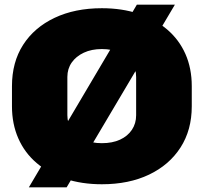

<svg xmlns="http://www.w3.org/2000/svg" viewBox="-20 -774 868 818"><path d="M414 11Q328 11 257.5 -12.5Q187 -36 136 -79.5Q85 -123 58 -184.5Q31 -246 31 -321V-407Q31 -509 78.5 -583Q126 -657 212.5 -698Q299 -739 414 -739Q500 -739 570.5 -715.5Q641 -692 692 -648.5Q743 -605 770 -544Q797 -483 797 -407V-321Q797 -220 749 -145.5Q701 -71 615 -30Q529 11 414 11ZM414 -164Q459 -164 491.5 -179Q524 -194 542 -221Q560 -248 560 -283V-446Q560 -481 542 -507.5Q524 -534 491 -549.5Q458 -565 414 -565Q370 -565 337 -549.5Q304 -534 285.5 -507.5Q267 -481 267 -446V-283Q267 -248 285.5 -221Q304 -194 337 -179Q370 -164 414 -164ZM103 24 563 -754H725L264 24Z"/></svg>

Font: Hubot Sans Condensed ExtraLight Black
Style: Regular
Weight: 900
Version: Version 2.000